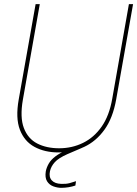

<svg xmlns="http://www.w3.org/2000/svg" viewBox="-20 -720 659 922"><path d="M261 12Q195 12 146 -14.5Q97 -41 75.5 -97Q54 -153 70 -243L151 -700H171L90 -242Q75 -157 94.5 -105.5Q114 -54 158.5 -31Q203 -8 264 -8Q326 -8 379 -34Q432 -60 468.5 -112.5Q505 -165 519 -246L599 -700H619L538 -243Q522 -153 481.5 -97Q441 -41 384 -14.5Q327 12 261 12ZM274 182Q256 182 236.5 175Q217 168 206 150.5Q195 133 200 102Q204 83 214.5 65Q225 47 246 31Q267 15 300 1L365 -26L374 -10L304 20Q261 39 243 59Q225 79 220 102Q214 130 228.5 146Q243 162 274 163Q297 164 314 159.5Q331 155 345 150L342 171Q327 176 309.5 179Q292 182 274 182Z"/></svg>

Font: DM Sans 11pt Thin
Style: Italic
Weight: 250
Italic angle: -10°
Version: Version 4.004;gftools[0.9.30]